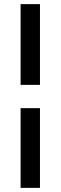

<svg xmlns="http://www.w3.org/2000/svg" viewBox="-20 -700 294 932"><path d="M80 -288V-680H174V-288ZM80 212V-175H174V212Z"/></svg>

Font: Kreon Light
Style: Regular
Weight: 400
Version: Version 2.002